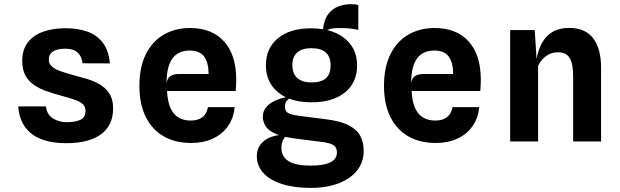

<svg xmlns="http://www.w3.org/2000/svg" viewBox="-20 -694 3040 942"><path d="M305 8.5Q256 8.5 214.5 -1.2Q173 -11 141.8 -32.5Q110.5 -54 91.8 -88.5Q73 -123 69.5 -172H205.5Q210 -131.5 239.8 -113Q269.5 -94.5 306.5 -94.5Q348 -94.5 373.8 -106Q399.5 -117.5 399.5 -149.5Q399.5 -171 385.5 -183.8Q371.5 -196.5 344.2 -205.5Q317 -214.5 277 -225.5Q240 -235.5 206.2 -247.5Q172.5 -259.5 146 -277.8Q119.5 -296 104.2 -324.5Q89 -353 89 -395.5Q89 -449.5 115.8 -485Q142.5 -520.5 190.5 -538Q238.5 -555.5 303 -555.5Q358.5 -555.5 405.2 -540Q452 -524.5 482.5 -487Q513 -449.5 519 -383L385 -383.5Q380.5 -412.5 368.5 -428Q356.5 -443.5 339 -449.2Q321.5 -455 300.5 -455Q274 -455 256 -449Q238 -443 228.8 -431.2Q219.5 -419.5 219.5 -401.5Q219.5 -383 232.8 -369.8Q246 -356.5 273.8 -346Q301.5 -335.5 343 -324.5Q374 -316.5 407.5 -306.5Q441 -296.5 469.8 -279.8Q498.5 -263 516.8 -234.8Q535 -206.5 535 -162.5Q535 -79 475.8 -35.2Q416.5 8.5 305 8.5Z M918 7.5Q840 7.5 783 -25.2Q726 -58 695 -120.8Q664 -183.5 664 -273Q664 -364.5 695.5 -427.8Q727 -491 783 -523.8Q839 -556.5 912 -556.5Q1020 -556.5 1079.5 -490.5Q1139 -424.5 1139 -303Q1139 -288 1138.2 -275.5Q1137.5 -263 1136.5 -247.5H799.5Q802 -196 816.5 -164Q831 -132 856.2 -117.2Q881.5 -102.5 916.5 -102.5Q950.5 -102.5 972 -118.2Q993.5 -134 1000.5 -168.5H1131Q1126.5 -114.5 1098.2 -74.8Q1070 -35 1023.8 -13.8Q977.5 7.5 918 7.5ZM797.5 -286Q801.5 -312 817.2 -321.5Q833 -331 858.5 -331H1003.5Q1003 -388 981.2 -417Q959.5 -446 910.5 -446Q853.5 -446 825.2 -406Q797 -366 797.5 -286Z M1507 228Q1423 228 1363.2 208.8Q1303.5 189.5 1271.8 154.2Q1240 119 1240 72Q1240 38.5 1257.8 15.5Q1275.5 -7.5 1304 -19.5Q1325.5 -28.5 1349.5 -31Q1335 -35.5 1324 -41.5Q1291 -58.5 1280.2 -79.8Q1269.5 -101 1269.5 -120.5Q1269.5 -149 1286.2 -168.2Q1303 -187.5 1327.2 -199Q1351.5 -210.5 1375.5 -215.5Q1379 -216 1382.5 -216.5Q1361.5 -227 1344 -241.5Q1284.5 -290.5 1284.5 -374Q1284.5 -458 1344.5 -507Q1404.5 -556 1509 -555Q1538.5 -555 1564.5 -550.5Q1570 -596.5 1589 -623Q1609.5 -651 1639.8 -662.2Q1670 -673.5 1702 -673.5Q1712 -673.5 1722 -672.5Q1732 -671.5 1738 -669V-547.5Q1718.5 -551.5 1700.2 -553.8Q1682 -556 1663 -556Q1653 -556 1637 -556.2Q1621 -556.5 1603.5 -553Q1594 -550.5 1585 -546.5Q1607.5 -541 1627 -532.5Q1677 -510 1704.5 -469.5Q1732 -429 1732 -372Q1732 -289 1672.5 -240.5Q1613 -192 1508 -192Q1445 -192 1398.5 -210Q1393 -206 1388.5 -201.5Q1378 -191 1378 -169.5Q1378 -150 1392 -140.5Q1406 -131 1446 -126L1581.5 -108.5Q1656.5 -99 1696 -76.5Q1735.5 -54 1750 -22.5Q1764.5 9 1764.5 45.5Q1764.5 89.5 1744.8 123.5Q1725 157.5 1690 180.8Q1655 204 1608 216Q1561 228 1507 228ZM1379 -22.5Q1376.5 -20 1374.5 -16.5Q1368 -7.5 1364.2 4.2Q1360.5 16 1360.5 31.5Q1360.5 59 1375.2 78.5Q1390 98 1421.5 108.2Q1453 118.5 1503.5 118.5Q1569 118.5 1601.2 102.2Q1633.5 86 1633 53Q1633 29 1616 18Q1599 7 1552.5 1.5L1423 -15Q1398.5 -18.5 1379 -22.5ZM1508.5 -289.5Q1556 -289.5 1579 -310.2Q1602 -331 1602 -372.5Q1602 -415 1578.8 -436.2Q1555.5 -457.5 1507.5 -457.5Q1462.5 -457.5 1438.5 -436.8Q1414.5 -416 1414.5 -375Q1414.5 -332.5 1438.8 -311Q1463 -289.5 1508.5 -289.5Z M2118 7.5Q2040 7.5 1983 -25.2Q1926 -58 1895 -120.8Q1864 -183.5 1864 -273Q1864 -364.5 1895.5 -427.8Q1927 -491 1983 -523.8Q2039 -556.5 2112 -556.5Q2220 -556.5 2279.5 -490.5Q2339 -424.5 2339 -303Q2339 -288 2338.2 -275.5Q2337.5 -263 2336.5 -247.5H1999.5Q2002 -196 2016.5 -164Q2031 -132 2056.2 -117.2Q2081.5 -102.5 2116.5 -102.5Q2150.5 -102.5 2172 -118.2Q2193.5 -134 2200.5 -168.5H2331Q2326.5 -114.5 2298.2 -74.8Q2270 -35 2223.8 -13.8Q2177.5 7.5 2118 7.5ZM1997.5 -286Q2001.5 -312 2017.2 -321.5Q2033 -331 2058.5 -331H2203.5Q2203 -388 2181.2 -417Q2159.5 -446 2110.5 -446Q2053.5 -446 2025.2 -406Q1997 -366 1997.5 -286Z M2483 0V-546.5H2603.5L2612.5 -404.5Q2625.5 -475 2660.5 -513Q2700.5 -557 2773 -557Q2851 -557 2890 -506.5Q2929 -456 2929 -361.5V0H2792V-317.5Q2792 -381.5 2775 -409.5Q2758 -437.5 2717.5 -437.5Q2685 -437.5 2659.8 -419.5Q2634.5 -401.5 2620 -370.5V0Z"/></svg>

Font: Spline Sans Mono SemiBold
Style: Regular
Weight: 600
Monospace: yes
Version: Version 1.004